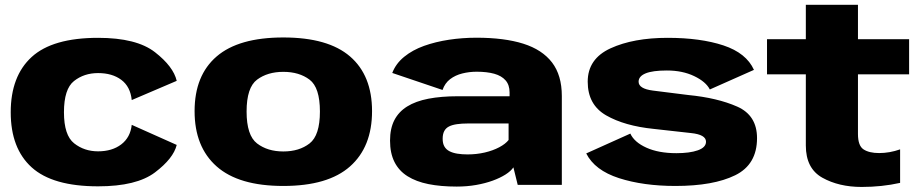

<svg xmlns="http://www.w3.org/2000/svg" viewBox="-20 -750 3746 779"><path d="M378 6Q534 6 608.8 -50.5Q683.5 -107 697 -162L514.5 -243.5Q509 -192.5 472 -164.2Q435 -136 378 -136Q322 -136 280.8 -168.5Q239.5 -201 239.5 -294.5Q239.5 -389 280.2 -421.2Q321 -453.5 378 -453.5Q435.5 -453.5 472.2 -426Q509 -398.5 514.5 -344L697 -422Q683.5 -480 608.8 -538.2Q534 -596.5 378 -596.5Q193.5 -596.5 108.5 -518.8Q23.5 -441 23.5 -294.5Q23.5 -148 108.5 -71Q193.5 6 378 6Z M1129.5 4.5Q1311 4.5 1400.2 -74.8Q1489.5 -154 1489.5 -299Q1489.5 -444 1400.2 -521Q1311 -598 1129.5 -598Q948.5 -598 859 -521Q769.5 -444 769.5 -299Q769.5 -154 859 -74.8Q948.5 4.5 1129.5 4.5ZM1129.5 -135.5Q1065.5 -135.5 1023 -168Q980.5 -200.5 980.5 -297.5Q980.5 -395 1023 -426.8Q1065.5 -458.5 1129.5 -458.5Q1194 -458.5 1236 -426.8Q1278 -395 1278 -297.5Q1278 -200.5 1236 -168Q1194 -135.5 1129.5 -135.5Z M1833 7Q1874.5 7 1911.5 0.5Q1948.5 -6 1978.8 -17Q2009 -28 2030.8 -41.8Q2052.5 -55.5 2063 -71L2080.5 0H2259.5V-360.5Q2259.5 -444.5 2219.8 -496.5Q2180 -548.5 2103 -572.8Q2026 -597 1913 -597Q1856.5 -597 1801.8 -588.8Q1747 -580.5 1700.2 -563.8Q1653.5 -547 1619.8 -519.5Q1586 -492 1571.5 -454L1775.5 -385Q1785 -412.5 1806.2 -428.8Q1827.5 -445 1855.8 -452Q1884 -459 1914 -459Q1955.5 -459 1985.2 -450.8Q2015 -442.5 2031.2 -424Q2047.5 -405.5 2047.5 -375V-359.5H1838Q1770 -359.5 1718.2 -349.5Q1666.5 -339.5 1632 -318Q1597.5 -296.5 1580 -262.5Q1562.5 -228.5 1562.5 -179.5Q1562.5 -128.5 1580.5 -92.8Q1598.5 -57 1633.5 -35Q1668.5 -13 1718.5 -3Q1768.5 7 1833 7ZM1877 -123.5Q1854.5 -123.5 1835.8 -126.5Q1817 -129.5 1803.5 -136.5Q1790 -143.5 1783 -155.8Q1776 -168 1776 -187Q1776 -206 1782.5 -218.2Q1789 -230.5 1802 -237Q1815 -243.5 1834.2 -246.2Q1853.5 -249 1878 -249H2043.5V-182Q2031 -166 2005.5 -152.5Q1980 -139 1946.8 -131.2Q1913.5 -123.5 1877 -123.5Z M2720.5 4.5Q2874.5 4.5 2963 -39Q3051.5 -82.5 3051.5 -189.5Q3051.5 -282 2971 -317.5Q2890.5 -353 2772.5 -364.5Q2687 -375 2629 -382.5Q2571 -390 2571 -418.5Q2571 -440.5 2599.2 -452.2Q2627.5 -464 2685.5 -464Q2749 -464 2796.5 -441.2Q2844 -418.5 2860 -387L3039 -466.5Q3008 -535 2915 -565.8Q2822 -596.5 2689 -596.5Q2550 -596.5 2457.2 -554Q2364.5 -511.5 2364.5 -418.5Q2364.5 -325 2439.2 -282Q2514 -239 2632.5 -227Q2722 -216.5 2783.2 -210.2Q2844.5 -204 2844.5 -175Q2844.5 -152 2811.5 -140.2Q2778.5 -128.5 2724.5 -128.5Q2652 -128.5 2602.8 -150.8Q2553.5 -173 2537.5 -208L2358.5 -127.5Q2393 -59 2491.5 -27.2Q2590 4.5 2720.5 4.5Z M3476 8.5Q3558 8.5 3632 -8V-144Q3589.5 -129 3547 -129Q3506.5 -129 3483.8 -143.8Q3461 -158.5 3461 -206.5V-448.5H3668.5V-591H3461V-730.5H3249.5V-591H3092V-448.5H3249.5V-159.5Q3249.5 -66.5 3316.5 -29Q3383.5 8.5 3476 8.5Z"/></svg>

Font: Anybody SemiExpanded ExtraBold
Style: Regular
Weight: 800
Width: 6
Version: Version 1.113;gftools[0.9.25]